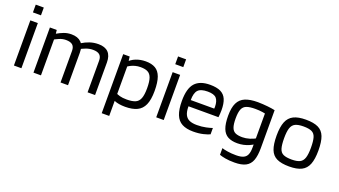

<svg xmlns="http://www.w3.org/2000/svg" viewBox="-66 -1239 3482 1974"><g transform="rotate(20 1675.0 -251.5)"><path d="M66 0V-494H148V0ZM63 -580V-665H151V-580Z M280 0V-494H355L362 -424V0ZM344 -383V-456H362Q394 -475 432 -489.5Q470 -504 514 -504Q584 -504 621 -467Q658 -430 658 -356V0H576V-346Q576 -389 553 -409.5Q530 -430 480 -430Q443 -430 407.5 -414.5Q372 -399 344 -383ZM632 -384V-452H636Q669 -473 713.5 -488.5Q758 -504 810 -504Q881 -504 917.5 -467Q954 -430 954 -356V0H872V-346Q872 -389 849 -409.5Q826 -430 776 -430Q737 -430 699 -415.5Q661 -401 632 -384Z M1082 152V-494H1153L1158 -450H1164V152ZM1147 -377 1136 -425Q1169 -464 1219 -484Q1269 -504 1327 -504Q1391 -504 1432.5 -480Q1474 -456 1494.5 -400Q1515 -344 1515 -248Q1515 -152 1490 -96Q1465 -40 1414 -16Q1363 8 1285 8Q1249 8 1218.5 3Q1188 -2 1165.5 -12Q1143 -22 1128 -36L1148 -96Q1169 -85 1198 -76.5Q1227 -68 1275 -68Q1333 -68 1367.5 -82.5Q1402 -97 1417.5 -136Q1433 -175 1433 -248Q1433 -322 1419 -361Q1405 -400 1375.5 -415Q1346 -430 1298 -430Q1265 -430 1237.5 -422.5Q1210 -415 1187.5 -403Q1165 -391 1147 -377Z M1623 0V-494H1705V0ZM1620 -580V-665H1708V-580Z M2031 -430Q1955 -430 1925.5 -397.5Q1896 -365 1896 -288H2153Q2153 -292 2153.5 -297.5Q2154 -303 2154 -309Q2153 -371 2127 -400.5Q2101 -430 2031 -430ZM2208 -27Q2188 -16 2139 -4Q2090 8 2029 8Q1954 8 1906 -17.5Q1858 -43 1835.5 -100Q1813 -157 1813 -250Q1813 -385 1866 -444.5Q1919 -504 2031 -504Q2103 -504 2146.5 -483Q2190 -462 2209.5 -416.5Q2229 -371 2229 -298Q2229 -274 2227.5 -256.5Q2226 -239 2224 -220H1896Q1896 -161 1912.5 -128Q1929 -95 1961 -81.5Q1993 -68 2042 -68Q2095 -68 2141 -78Q2187 -88 2208 -96Z M2371 138V65Q2389 72 2432 79Q2475 86 2527 86Q2577 86 2606 73Q2635 60 2647.5 31Q2660 2 2660 -48V-485H2742V-71Q2742 13 2723 64Q2704 115 2659 138.5Q2614 162 2536 162Q2478 162 2436 154.5Q2394 147 2371 138ZM2678 -156V-91Q2653 -74 2624 -61Q2595 -48 2562.5 -41Q2530 -34 2496 -34Q2434 -34 2393 -56Q2352 -78 2332 -129.5Q2312 -181 2312 -269Q2312 -357 2337 -408.5Q2362 -460 2415 -482Q2468 -504 2552 -504Q2580 -504 2608 -502Q2636 -500 2661.5 -497.5Q2687 -495 2708 -491.5Q2729 -488 2742 -485L2684 -413Q2665 -419 2630.5 -424.5Q2596 -430 2552 -430Q2492 -430 2457.5 -417.5Q2423 -405 2408.5 -370.5Q2394 -336 2394 -269Q2394 -204 2407 -169.5Q2420 -135 2448.5 -122.5Q2477 -110 2523 -110Q2562 -110 2603 -122.5Q2644 -135 2678 -156Z M3079 8Q2993 8 2943 -16Q2893 -40 2871.5 -96Q2850 -152 2850 -248Q2850 -342 2872.5 -398Q2895 -454 2945 -479Q2995 -504 3079 -504Q3165 -504 3214.5 -480Q3264 -456 3285.5 -400.5Q3307 -345 3307 -248Q3307 -155 3285 -98.5Q3263 -42 3213 -17Q3163 8 3079 8ZM3079 -68Q3136 -68 3167.5 -83.5Q3199 -99 3212 -138.5Q3225 -178 3225 -249Q3225 -323 3213 -362Q3201 -401 3169.5 -415.5Q3138 -430 3079 -430Q3022 -430 2990 -414.5Q2958 -399 2945 -360Q2932 -321 2932 -249Q2932 -176 2944 -136.5Q2956 -97 2988 -82.5Q3020 -68 3079 -68Z"/></g></svg>

Font: Blinker
Style: Regular
Weight: 400
Designer: Juergen Huber
Foundry: supertype
Version: 1.017